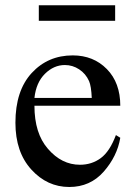

<svg xmlns="http://www.w3.org/2000/svg" viewBox="-20 -712 518 747"><path d="M114 -300.5Q114 -193 166.5 -133Q220 -71 291 -71Q337 -71 372 -96.8Q407 -122.5 431 -186.5L448 -176Q436 -104 383.5 -44.2Q331 15.5 249.5 15.5Q163.5 15.5 101.8 -52.5Q40 -120.5 40 -234.5Q40 -359 103.2 -427.8Q166.5 -496.5 263 -496.5Q343.5 -496.5 395.8 -443.2Q448 -390 448 -300.5ZM114 -331H337Q335 -377 326.5 -396.5Q313.5 -425.5 288 -442.2Q262.5 -459 232.5 -459Q189.5 -459 155 -425Q120.5 -391 114 -331ZM428 -631H131V-691.5H428Z"/></svg>

Font: MM Phetkon
Style: Regular
Weight: 400
Designer: Khon Soe Zaw Thu
Version: Version 1.00 July 15, 2016, initial release